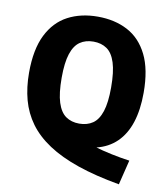

<svg xmlns="http://www.w3.org/2000/svg" viewBox="-83 -673 764 875"><g transform="rotate(10 299.5 -235.0)"><path d="M526 133.2Q414.6 113.6 331.9 85.2Q249.3 56.7 192.2 18.9Q135.2 -18.9 100.5 -66.3Q65.9 -113.8 50.2 -171.3Q34.6 -228.9 34.6 -297Q34.6 -404.8 68.2 -472.3Q101.9 -539.8 161.7 -571.3Q221.5 -602.7 299.7 -602.7Q378.1 -602.7 437.9 -571.3Q497.7 -539.8 531.3 -472.3Q564.9 -404.8 564.9 -297Q564.9 -218.5 546.1 -160.1Q527.3 -101.7 489.4 -64.7Q451.5 -27.7 394.8 -14Q338.1 -0.2 262 -11.3L305.1 -46.1Q343.6 -30 385.6 -17.4Q427.6 -4.9 470.3 4Q513.1 13 554.2 18.7ZM299.7 -107.8Q336.4 -107.8 362.2 -125.5Q387.9 -143.1 401.3 -184.1Q414.7 -225 414.7 -294.6Q414.7 -367.1 401.3 -409.3Q387.9 -451.5 362.2 -469.3Q336.4 -487.2 299.7 -487.2Q263.2 -487.2 237.5 -469.5Q211.8 -451.9 198.4 -410.9Q185 -370 185 -300.4Q185 -227.9 198.4 -185.9Q211.8 -143.9 237.5 -125.8Q263.2 -107.8 299.7 -107.8Z"/></g></svg>

Font: Encode Sans SC Condensed Thin
Style: Regular
Weight: 100
Width: 3
Designer: Multiple Designers
Foundry: Impallari Type
Version: Version 3.002